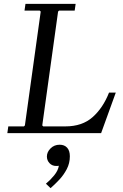

<svg xmlns="http://www.w3.org/2000/svg" viewBox="-20 -690 638 995"><path d="M545 -210H580L504 0H18L23 -35H104L109 -40L191 -630L186 -635H107L112 -670H372L367 -635H286L281 -630L199 -40L204 -35H319Q406 -35 460 -83Q514 -131 545 -210ZM289 60Q314 60 328 75.5Q342 91 342 120Q342 156 326 186.5Q310 217 287 241.5Q264 266 242 285L218 262Q241 243 261 218.5Q281 194 285 169Q281 170 277.5 170Q274 170 271 170Q250 170 236.5 155.5Q223 141 223 121Q223 98 242 79Q261 60 289 60Z"/></svg>

Font: Brygada 1918
Style: Italic
Weight: 400
Italic angle: -8°
Designer: Mateusz Machalski | Borys Kosmynka | Przemek Hoffer
Foundry: NIEPODLEGLA 2018
Version: Version 3.006